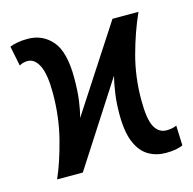

<svg xmlns="http://www.w3.org/2000/svg" viewBox="-87 -637 738 735"><g transform="rotate(-15 282.0 -269.5)"><path d="M54 0Q80 -58 102 -143.5Q124 -229 124 -324Q124 -398 107 -432.5Q90 -467 62 -467Q43 -467 29 -458L13 -537Q24 -542 42.5 -545.5Q61 -549 84 -549Q143 -549 180.5 -505.5Q218 -462 218 -359Q218 -307 213 -270Q208 -233 200 -204L418 -539H521Q489 -468 466.5 -384.5Q444 -301 444 -210Q444 -134 460.5 -103.5Q477 -73 508 -73Q531 -73 548 -81L551 -2Q527 10 483 10Q445 10 414.5 -8Q384 -26 366.5 -67.5Q349 -109 349 -179Q349 -221 354 -257.5Q359 -294 367 -327L156 0Z"/></g></svg>

Font: Noto Sans Condensed Medium
Style: Regular
Weight: 500
Width: 3
Designer: Monotype Design Team
Foundry: Monotype Imaging Inc.
Version: Version 2.013; ttfautohint (v1.8.4.7-5d5b)